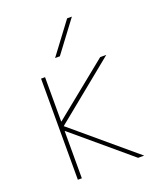

<svg xmlns="http://www.w3.org/2000/svg" viewBox="-139 -839 778 927"><g transform="rotate(-20 250.0 -375.0)"><path d="M197.3 -589.8 317.4 -750H341.8L221.7 -589.8ZM120.1 -292H122.1L403.3 -519.5H434.6L124 -266.6L440.4 0H409.2L122.1 -242.2H120.1V0H99.6V-519.5H120.1Z"/></g></svg>

Font: Mgen+ 1m thin
Style: Regular
Weight: 100
Designer: [Source Han Sans]
Ryoko NISHIZUKA  (kana & ideographs); Paul D. Hunt (Latin, Greek & Cyrillic); Wenlong ZHANG  (bopomofo
Version: Version 1.059.20150602